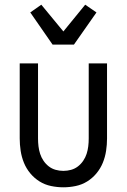

<svg xmlns="http://www.w3.org/2000/svg" viewBox="-20 -790 540 818"><path d="M250 8Q224 8 197.5 2.5Q171 -3 148.5 -17Q126 -31 109 -51.5Q92 -72 82 -96.5Q72 -121 68 -147.5Q64 -174 64 -200V-520H142V-200Q142 -183 144 -166.5Q146 -150 151 -134.5Q156 -119 165.5 -105Q175 -91 188 -81Q201 -71 217 -66.5Q233 -62 250 -62Q267 -62 283 -66.5Q299 -71 312 -81Q325 -91 334.5 -105Q344 -119 349 -134.5Q354 -150 356 -166.5Q358 -183 358 -200V-520H436V-200Q436 -174 432 -147.5Q428 -121 418 -96.5Q408 -72 391 -51.5Q374 -31 351.5 -17Q329 -3 302.5 2.5Q276 8 250 8ZM204 -600 109 -737 156 -770 250 -656 343 -770 391 -737 295 -600Z"/></svg>

Font: Huly
Style: Regular
Weight: 400
Designer: Belleve Invis
Foundry: Belleve Invis
Version: Version 33.2.5; ttfautohint (v1.8.4)